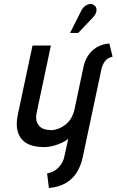

<svg xmlns="http://www.w3.org/2000/svg" viewBox="-20 -730 584 962"><path d="M445 -642Q456 -653 460.5 -664.5Q465 -676 463 -687Q461 -698 451 -704Q441 -712 428 -709.5Q415 -707 404.5 -698.5Q394 -690 388 -678L331 -565H372ZM544 -446 528 -512Q490 -509 463 -492Q436 -475 420.5 -450Q405 -425 399 -398L352 -176Q347 -156 336.5 -138Q326 -120 310 -107Q294 -94 274.5 -86Q255 -78 235 -78Q217 -78 202 -83Q187 -88 177 -98.5Q167 -109 163 -125Q159 -141 163 -162L235 -502H143L70 -159Q60 -112 66.5 -80.5Q73 -49 91.5 -29.5Q110 -10 138 -1.5Q166 7 199 7Q223 7 246 1Q269 -5 289.5 -14.5Q310 -24 322 -35L303 52Q300 69 292 83.5Q284 98 273 109.5Q262 121 247.5 128.5Q233 136 216 139L225 212Q271 208 305.5 189.5Q340 171 362 138Q384 105 394 60L487 -378Q493 -406 505.5 -423Q518 -440 544 -446Z"/></svg>

Font: Advent Pro SemiBold
Style: Italic
Weight: 600
Italic angle: -12°
Version: Version 3.000